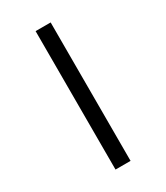

<svg xmlns="http://www.w3.org/2000/svg" viewBox="-236 -856 1024 1182"><g transform="rotate(-30 275.5 -265.0)"><path d="M222 -757H329V227H222Z"/></g></svg>

Font: Noto Sans Gunjala Gondi
Style: Regular
Weight: 400
Designer: Ek Type
Foundry: Ek Type
Version: Version 1.004